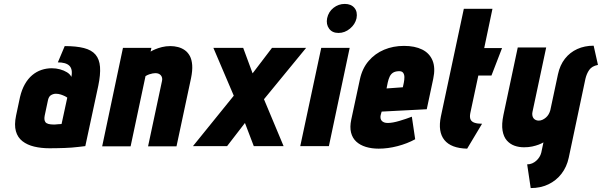

<svg xmlns="http://www.w3.org/2000/svg" viewBox="-20 -745 3069 979"><path d="M344 -353Q337 -367 321.5 -376.5Q306 -386 286 -391.5Q266 -397 244 -397Q217 -397 191.5 -388.5Q166 -380 144.5 -362Q123 -344 107 -316Q91 -288 82 -250L62 -156Q52 -108 61 -76Q70 -44 94.5 -25Q119 -6 154.5 2.5Q190 11 233 11Q253 11 272 10.5Q291 10 309.5 9.5Q328 9 346 7.5Q364 6 381 4Q398 2 415 0L481 -307Q493 -365 490 -404Q487 -443 467 -466.5Q447 -490 408 -500Q369 -510 310 -510L275 -427Q294 -427 309 -423Q324 -419 333 -410.5Q342 -402 345 -388Q348 -374 344 -353ZM323 -247 294 -113Q294 -113 291.5 -112.5Q289 -112 284.5 -112Q280 -112 275 -111.5Q270 -111 265 -110.5Q260 -110 256 -110Q238 -110 227 -113Q216 -116 211.5 -122.5Q207 -129 206.5 -137.5Q206 -146 208 -156L225 -236Q227 -244 230.5 -250Q234 -256 239.5 -259.5Q245 -263 251.5 -265Q258 -267 265 -267Q278 -267 290 -263Q302 -259 311 -254.5Q320 -250 323 -247Z M806 -332 735 1H880L954 -346Q962 -385 960 -413Q958 -441 948 -459.5Q938 -478 922.5 -489Q907 -500 888 -505Q869 -510 849 -510Q826 -510 806 -505Q786 -500 771 -493.5Q756 -487 748 -482L752 -501H607L501 1H646L722 -357Q732 -363 741 -366Q750 -369 758 -370.5Q766 -372 772 -372Q782 -372 789 -369Q796 -366 800.5 -360.5Q805 -355 806.5 -347.5Q808 -340 806 -332Z M1268 -371 1220 -501H1068L1172 -257L964 0H1138L1229 -118L1274 0H1426L1326 -239L1541 -501H1367Z M1511 0H1657L1763 -501H1618ZM1738 -725Q1706 -725 1680.5 -705Q1655 -685 1648 -652Q1642 -621 1658 -599Q1674 -577 1706 -577Q1738 -577 1764.5 -599Q1791 -621 1798 -652Q1804 -685 1787 -705Q1770 -725 1738 -725Z M1921 -158 1926 -176 2156 -188 2189 -343Q2201 -399 2185.5 -436.5Q2170 -474 2132.5 -492.5Q2095 -511 2040 -511Q1985 -511 1938.5 -491.5Q1892 -472 1859.5 -434Q1827 -396 1815 -340L1771 -135Q1763 -97 1770 -69Q1777 -41 1796.5 -23Q1816 -5 1845.5 4Q1875 13 1911 13Q1958 13 2007.5 0Q2057 -13 2097 -35L2080 -150Q2052 -139 2016.5 -128.5Q1981 -118 1957 -118Q1946 -118 1938.5 -121Q1931 -124 1926.5 -129Q1922 -134 1920.5 -141.5Q1919 -149 1921 -158ZM2039 -323 2034 -300 1951 -294 1957 -324Q1961 -342 1967 -354.5Q1973 -367 1983.5 -374Q1994 -381 2012 -382Q2029 -383 2035.5 -374Q2042 -365 2042 -351.5Q2042 -338 2039 -323Z M2378 -168 2419 -360H2486L2540 -500H2449L2491 -700H2345L2228 -151Q2212 -73 2246 -31Q2280 11 2362 13L2438 -114Q2415 -114 2400 -119Q2385 -124 2379.5 -135.5Q2374 -147 2378 -168Z M3029 -414 3007 -512Q2961 -512 2923.5 -495Q2886 -478 2860.5 -445.5Q2835 -413 2825 -366L2786 -183Q2783 -172 2777.5 -162.5Q2772 -153 2764 -146Q2756 -139 2746.5 -134.5Q2737 -130 2727 -130Q2718 -130 2711 -133.5Q2704 -137 2700 -142.5Q2696 -148 2694.5 -156.5Q2693 -165 2695 -174L2765 -503H2620L2547 -159Q2537 -111 2542.5 -79Q2548 -47 2564.5 -28.5Q2581 -10 2603.5 -2Q2626 6 2652 6Q2675 6 2693.5 2Q2712 -2 2726.5 -7.5Q2741 -13 2751 -19L2740 33Q2737 45 2730.5 55.5Q2724 66 2714.5 74.5Q2705 83 2693.5 88Q2682 93 2668 93L2686 214Q2736 214 2776 195Q2816 176 2843 141Q2870 106 2880 59L2965 -343Q2971 -369 2984.5 -388.5Q2998 -408 3029 -414Z"/></svg>

Font: Advent Pro ExtraBold
Style: Italic
Weight: 800
Italic angle: -12°
Version: Version 3.000